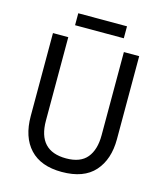

<svg xmlns="http://www.w3.org/2000/svg" viewBox="-125 -949 905 1054"><g transform="rotate(15 327.0 -422.5)"><path d="M572 -242Q572 -127 511 -58.5Q450 10 325 10Q206 10 144 -56.5Q82 -123 82 -243V-714H169V-240Q169 -68 329 -68Q410 -68 447.5 -113.5Q485 -159 485 -241V-714H572ZM465 -855V-787H188V-855Z"/></g></svg>

Font: Noto Sans Hebrew SemiCondensed
Style: Regular
Weight: 400
Width: 4
Designer: Monotype Design Team
Foundry: Monotype Imaging Inc.
Version: Version 2.004; ttfautohint (v1.8.4.7-5d5b)